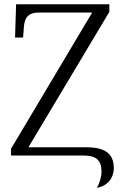

<svg xmlns="http://www.w3.org/2000/svg" viewBox="-20 -734 589 906"><path d="M437 152C484 145 517 109 517 59C517 -10 474 -39 388 -39H114L496 -678V-714H56L51 -557H89L93 -610C97 -649 111 -675 166 -675H415L32 -32V0H377C432 0 459 21 459 76C459 96 453 125 437 152Z"/></svg>

Font: Noto Serif Light
Style: Regular
Weight: 300
Designer: Monotype Design Team
Foundry: Monotype Imaging Inc.
Version: Version 2.013